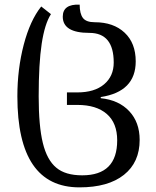

<svg xmlns="http://www.w3.org/2000/svg" viewBox="-20 -564 673 829"><path d="M323 245Q447 245 515 191Q583 137 583 40Q583 -36 538 -84Q493 -132 415 -140V-145Q566 -168 566 -299Q566 -378 518 -423Q470 -468 389 -468Q352 -468 338 -486.5Q324 -505 324 -544Q251 -547 251 -492Q251 -422 366 -422Q471 -422 471 -294Q471 -235 429.5 -200Q388 -165 314 -165H269V-111H314Q396 -111 441 -72Q486 -33 486 42Q486 193 335 193Q262 193 223 160Q183 127 165 53.5Q147 -20 147 -148Q147 -289 160 -375Q173 -461 200 -503L158 -536Q110 -476 82.5 -371Q55 -266 55 -148Q55 245 323 245Z"/></svg>

Font: Noto Serif Georgian
Style: Regular
Weight: 400
Designer: Monotype Design Team
Foundry: Monotype Imaging Inc.
Version: Version 1.901